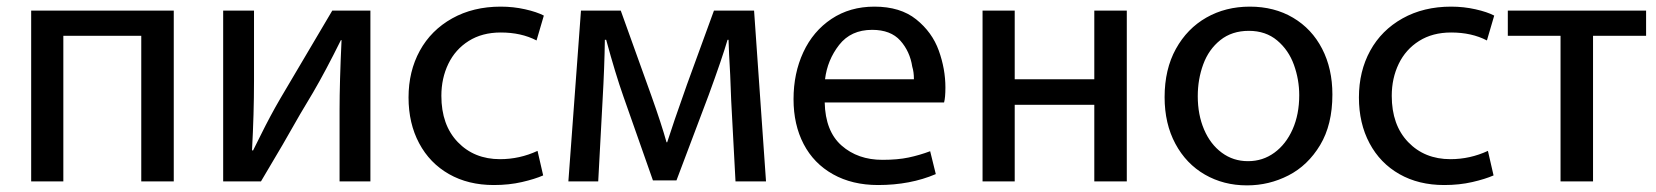

<svg xmlns="http://www.w3.org/2000/svg" viewBox="-20 -519 4995 579"><path d="M74 -487H504V28H406V-411H171V28H74Z M746 -274Q746 -177 740 -66L743 -65L765 -109Q795 -170 826 -223L982 -487H1097V28H1004V-187Q1004 -271 1010 -398H1008Q962 -305 924 -240Q892 -188 832 -82L767 28H653V-487H746Z M1618 10Q1593 21 1554 30Q1515 39 1469 39Q1392 39 1334 6Q1276 -27 1244 -87Q1212 -147 1212 -225Q1212 -304 1246 -366Q1280 -428 1343.5 -463.5Q1407 -499 1490 -499Q1528 -499 1563.5 -491Q1599 -483 1620 -472L1598 -397Q1552 -421 1490 -421Q1434 -421 1393.5 -395.5Q1353 -370 1332 -326.5Q1311 -283 1311 -230Q1311 -142 1360.5 -90.5Q1410 -39 1488 -39Q1547 -39 1601 -64Z M1732 -487H1852L1944 -231Q1975 -144 1990 -90H1992Q2008 -141 2052 -265L2133 -487H2254L2290 28H2198L2185 -216L2182 -293Q2178 -362 2177 -399H2174Q2158 -344 2117 -232L2020 25H1949L1860 -228Q1836 -296 1808 -399H1804Q1803 -319 1797 -214L1784 28H1694Z M2467 -210Q2469 -123 2518 -80Q2567 -37 2641 -37Q2687 -37 2720 -44Q2753 -51 2785 -63L2802 6Q2725 39 2628 39Q2550 39 2492 6.5Q2434 -26 2403.5 -84.5Q2373 -143 2373 -220Q2373 -298 2402.5 -361.5Q2432 -425 2487.5 -462Q2543 -499 2617 -499Q2695 -499 2743 -460.5Q2791 -422 2811 -366.5Q2831 -311 2831 -255Q2831 -225 2827 -210ZM2736 -281Q2736 -302 2731 -318Q2724 -364 2695 -396.5Q2666 -429 2610 -429Q2546 -429 2510.5 -383.5Q2475 -338 2468 -280H2736Z M2943 -487H3040V-280H3280V-487H3378V28H3280V-203H3040V28H2943Z M3740 40Q3670 40 3613.5 7.5Q3557 -25 3524.5 -85.5Q3492 -146 3492 -226Q3492 -310 3526 -371.5Q3560 -433 3618 -466Q3676 -499 3749 -499Q3823 -499 3879.5 -465.5Q3936 -432 3967 -372Q3998 -312 3998 -234Q3998 -143 3961 -81.5Q3924 -20 3865.5 10Q3807 40 3741 40ZM3744 -33Q3788 -33 3823 -58.5Q3858 -84 3878 -129Q3898 -174 3898 -232Q3898 -279 3882 -323.5Q3866 -368 3831.5 -397Q3797 -426 3746 -426Q3695 -426 3660 -398Q3625 -370 3608.5 -325Q3592 -280 3592 -229Q3592 -173 3611 -128.5Q3630 -84 3664.5 -58.5Q3699 -33 3743 -33Z M4484 10Q4459 21 4420 30Q4381 39 4335 39Q4258 39 4200 6Q4142 -27 4110 -87Q4078 -147 4078 -225Q4078 -304 4112 -366Q4146 -428 4209.5 -463.5Q4273 -499 4356 -499Q4394 -499 4429.5 -491Q4465 -483 4486 -472L4464 -397Q4418 -421 4356 -421Q4300 -421 4259.5 -395.5Q4219 -370 4198 -326.5Q4177 -283 4177 -230Q4177 -142 4226.5 -90.5Q4276 -39 4354 -39Q4413 -39 4467 -64Z M4527 -487H4944V-411H4784V28H4686V-411H4527Z"/></svg>

Font: LINE Seed Sans KR Regular
Style: Regular
Weight: 400
Designer: LINE VX Design & Sandoll Inc & Dalton Maag Ltd
Foundry: Sandoll Inc.
Version: Version 1.000